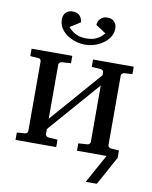

<svg xmlns="http://www.w3.org/2000/svg" viewBox="-93 -779 791 999"><g transform="rotate(10 302.0 -279.5)"><path d="M513.2 -39.1H571.8V0Q571.8 0 563.2 15.1Q554.7 30.3 542.5 53Q530.3 75.7 517.8 98.1Q505.4 120.6 496.8 136Q488.3 151.4 488.3 151.4Q488.3 151.4 473.6 151.4Q459 151.4 444.3 151.4Q429.7 151.4 429.7 151.4L513.2 0ZM571.8 0H356.9V-39.1L402.8 -42Q412.1 -43 416 -47.6Q419.9 -52.2 419.9 -57.1V-356L183.1 -84V-57.1Q183.1 -52.2 187.5 -47.6Q191.9 -43 200.2 -42L247.1 -39.1V0H32.2V-39.1L74.2 -42Q82.5 -43 86.2 -47.6Q89.8 -52.2 89.8 -57.1V-424.8Q89.8 -429.7 86.2 -434.6Q82.5 -439.5 74.2 -439.9L32.2 -442.9V-481.9H247.1V-442.9L200.2 -439.9Q191.9 -439.5 187.5 -434.6Q183.1 -429.7 183.1 -424.8V-138.2L419.9 -410.2V-424.8Q419.9 -429.7 416 -434.6Q412.1 -439.5 402.8 -439.9L356.9 -442.9V-481.9H571.8V-442.9L529.8 -439.9Q522 -439.5 517.6 -434.6Q513.2 -429.7 513.2 -424.8V-57.1Q513.2 -52.2 517.6 -47.6Q522 -43 529.8 -42L571.8 -39.1ZM442.9 -660.2Q442.9 -629.4 422.1 -604.5Q401.4 -579.6 369.1 -565.2Q336.9 -550.8 301.8 -550.8Q267.1 -550.8 234.6 -564.5Q202.1 -578.1 181.4 -602.5Q160.6 -627 160.6 -659.2Q160.6 -683.1 174.1 -696.5Q187.5 -710 210.4 -710Q233.4 -710 247.1 -695.6Q260.7 -681.2 260.7 -661.1L206.5 -627Q211.4 -621.6 222.7 -611.3Q233.9 -601.1 253.4 -592.5Q272.9 -584 301.8 -584Q332.5 -584 351.8 -592.5Q371.1 -601.1 381.6 -611.3Q392.1 -621.6 396.5 -627L342.8 -662.1Q342.8 -680.7 356.4 -695.3Q370.1 -710 392.6 -710Q417.5 -710 430.2 -695.6Q442.9 -681.2 442.9 -660.2Z"/></g></svg>

Font: Charis
Style: Regular
Weight: 400
Designer: Walt Agee, Miriam Martin, Annie Olsen, Victor Gaultney, Lorna Priest, Alan Ward, Bob Hallissy, Martin Hosken, Sharon Cor
Foundry: SIL Global
Version: Version 7.000